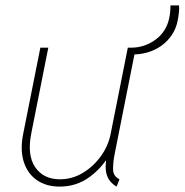

<svg xmlns="http://www.w3.org/2000/svg" viewBox="-20 -690 690 718"><path d="M203.1 7.8Q152.8 7.8 117.9 -16.4Q83 -40.5 68.8 -85Q54.7 -129.4 66.9 -190.4L130.9 -511.7H160.6L97.2 -192.4Q80.6 -109.9 111.6 -64.7Q142.6 -19.5 204.1 -19.5Q250 -19.5 289.8 -43.5Q329.6 -67.4 357.4 -106.2Q385.3 -145 394 -190.4L458 -511.7H487.8L408.2 -111.3Q402.8 -83.5 402.8 -57.4Q402.8 -31.2 426.8 -19.5L416 7.8Q388.2 -8.3 379.4 -35.9Q370.6 -63.5 379.9 -109.4L387.7 -89.8H365.2L390.6 -114.3Q363.8 -64 314.9 -28.1Q266.1 7.8 203.1 7.8ZM468.8 -486.3 469.7 -511.7Q520.5 -511.7 561.3 -541.5Q602.1 -571.3 612.8 -622.1Q615.7 -635.7 616.7 -649.4Q617.7 -663.1 617.7 -669.9H649.4Q650.9 -660.6 649.2 -644.5Q647.5 -628.4 644.5 -613.3Q638.7 -583.5 622.8 -559.6Q606.9 -535.6 583.3 -518.8Q559.6 -502 530.5 -493.7Q501.5 -485.4 468.8 -486.3Z"/></svg>

Font: Reddit Sans ExtraLight
Style: Italic
Weight: 250
Italic angle: -11.25°
Designer: Stephen Hutchings
Version: Version 1.013